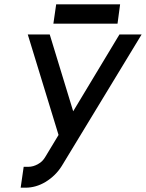

<svg xmlns="http://www.w3.org/2000/svg" viewBox="-20 -860 678 892"><path d="M109 -700 252 -233 191 -132Q178 -109 157 -98Q135 -85 111 -85H90L76 12H98Q147 12 192 -15Q239 -44 267 -89L638 -700H535L320 -343L211 -700ZM228 -750H526L538 -840H241Z"/></svg>

Font: Unageo
Style: Medium-Italic
Weight: 500
Designer: Richard Sepsi
Foundry: Richard Sepsi
Version: Version 2.000